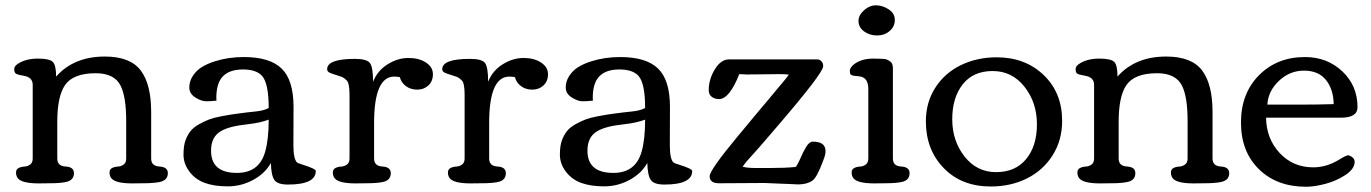

<svg xmlns="http://www.w3.org/2000/svg" viewBox="-20 -692 5176 725"><path d="M168.5 0 126.5 0.5Q62.5 0.5 47.4 -19Q40.5 -27.8 40.5 -40.3Q40.5 -52.7 50.3 -57.6Q60.1 -62.5 72 -63Q84 -63.5 93.8 -70.6Q103.5 -77.6 103.5 -93.3V-372.1Q103.5 -400.4 68.4 -406.2Q43.9 -410.2 38.8 -414.8Q33.7 -419.4 33.7 -431.4Q33.7 -443.4 50.8 -453.1Q79.6 -470.7 123.3 -470.7Q167 -470.7 179.4 -458.3Q191.9 -445.8 191.9 -402.8Q258.8 -478.5 376 -478.5Q471.2 -478.5 511 -426.5Q550.8 -374.5 550.8 -269V-93.3Q550.8 -64.9 582.3 -63.2Q613.8 -61.5 613.8 -38.1Q613.8 -11.7 583.5 -4.9Q561 0 521.5 0L479.5 0.5Q415.5 0.5 400.4 -19Q393.6 -27.8 393.6 -40.3Q393.6 -52.7 403.3 -57.6Q413.1 -62.5 425 -63Q437 -63.5 446.8 -70.6Q456.5 -77.6 456.5 -93.3V-235.4Q456.5 -326.2 435.5 -368.2Q412.1 -415.5 341.3 -415.5Q255.9 -415.5 225.1 -370.1Q196.3 -327.1 196.3 -232.9V-93.3Q196.3 -64.9 227.8 -63.2Q259.3 -61.5 259.3 -38.1Q259.3 -11.2 229.5 -4.9Q208 0 168.5 0Z M791 -460.4Q841.8 -476.6 900.4 -476.6Q999 -476.6 1043.7 -432.9Q1088.4 -389.2 1088.4 -288.6L1087.9 -144.5Q1087.9 -92.3 1101.1 -79.1Q1104.5 -75.7 1122.6 -70.3Q1172.4 -54.7 1172.4 -46.4Q1172.4 4.9 1067.4 4.9Q1027.8 4.9 1015.9 -12.7Q1003.9 -30.3 1002.9 -76.7Q981 -37.1 936 -12.7Q891.1 11.7 839.8 11.7Q788.6 11.7 752.9 -1.5Q717.3 -14.6 695.1 -44.2Q672.9 -73.7 672.9 -107.9Q672.9 -142.1 680.7 -162.8Q688.5 -183.6 700.2 -197.8Q711.9 -211.9 732.2 -223.1Q752.4 -234.4 770 -241Q787.6 -247.6 815.4 -252.9Q856.4 -260.7 884.3 -263.9Q912.1 -267.1 913.1 -267.6Q916 -268.1 946.5 -271.2Q977.1 -274.4 994.6 -284.2Q994.6 -377 969.7 -405.3Q947.8 -429.7 897.5 -429.7Q847.2 -429.7 822 -404.1Q796.9 -378.4 796.9 -322.8L797.4 -312Q776.9 -309.6 758.5 -309.6Q740.2 -309.6 717.5 -324Q694.8 -338.4 694.8 -361.6Q694.8 -384.8 708 -405.3Q721.2 -425.8 742.2 -438.7Q763.2 -451.7 791 -460.4ZM994.6 -240.2Q961.4 -228 919.7 -223.4Q877.9 -218.8 854 -212.4Q830.1 -206.1 814 -196.8Q776.9 -175.3 776.9 -123Q776.9 -39.1 874.5 -39.1Q959 -39.1 981.4 -119.6Q994.6 -165.5 994.6 -240.2Z M1364.7 0 1322.8 0.5Q1258.8 0.5 1243.7 -19Q1236.8 -27.8 1236.8 -40.3Q1236.8 -52.7 1246.6 -57.6Q1256.3 -62.5 1268.3 -63Q1280.3 -63.5 1290 -70.6Q1299.8 -77.6 1299.8 -93.3V-334.5Q1299.8 -377.9 1289.3 -388.2Q1278.8 -398.4 1271.7 -401.4Q1264.6 -404.3 1249.5 -408.7Q1234.4 -413.1 1224.9 -417.5Q1215.3 -421.9 1215.3 -430.7Q1215.3 -469.7 1320.3 -469.7Q1364.7 -469.7 1376.7 -454.3Q1388.7 -439 1388.7 -383.3Q1405.3 -425.3 1443.6 -449.2Q1481.9 -473.1 1522.2 -473.1Q1562.5 -473.1 1588.6 -455.8Q1614.7 -438.5 1614.7 -411.9Q1614.7 -385.3 1597.7 -369.4Q1580.6 -353.5 1555.7 -353.5Q1530.8 -353.5 1512.9 -366.7Q1495.1 -379.9 1489.7 -400.9Q1477.1 -402.8 1468.8 -402.8Q1392.6 -402.8 1392.6 -227.5V-93.3Q1392.6 -64.9 1424.1 -63.2Q1455.6 -61.5 1455.6 -38.1Q1455.6 -11.2 1426.3 -4.9Q1403.8 0 1364.7 0Z M1799.3 0 1757.3 0.5Q1693.4 0.5 1678.2 -19Q1671.4 -27.8 1671.4 -40.3Q1671.4 -52.7 1681.2 -57.6Q1690.9 -62.5 1702.9 -63Q1714.8 -63.5 1724.6 -70.6Q1734.4 -77.6 1734.4 -93.3V-334.5Q1734.4 -377.9 1723.9 -388.2Q1713.4 -398.4 1706.3 -401.4Q1699.2 -404.3 1684.1 -408.7Q1668.9 -413.1 1659.4 -417.5Q1649.9 -421.9 1649.9 -430.7Q1649.9 -469.7 1754.9 -469.7Q1799.3 -469.7 1811.3 -454.3Q1823.2 -439 1823.2 -383.3Q1839.8 -425.3 1878.2 -449.2Q1916.5 -473.1 1956.8 -473.1Q1997.1 -473.1 2023.2 -455.8Q2049.3 -438.5 2049.3 -411.9Q2049.3 -385.3 2032.2 -369.4Q2015.1 -353.5 1990.2 -353.5Q1965.3 -353.5 1947.5 -366.7Q1929.7 -379.9 1924.3 -400.9Q1911.6 -402.8 1903.3 -402.8Q1827.1 -402.8 1827.1 -227.5V-93.3Q1827.1 -64.9 1858.6 -63.2Q1890.1 -61.5 1890.1 -38.1Q1890.1 -11.2 1860.8 -4.9Q1838.4 0 1799.3 0Z M2212.4 -460.4Q2263.2 -476.6 2321.8 -476.6Q2420.4 -476.6 2465.1 -432.9Q2509.8 -389.2 2509.8 -288.6L2509.3 -144.5Q2509.3 -92.3 2522.5 -79.1Q2525.9 -75.7 2543.9 -70.3Q2593.8 -54.7 2593.8 -46.4Q2593.8 4.9 2488.8 4.9Q2449.2 4.9 2437.3 -12.7Q2425.3 -30.3 2424.3 -76.7Q2402.3 -37.1 2357.4 -12.7Q2312.5 11.7 2261.2 11.7Q2210 11.7 2174.3 -1.5Q2138.7 -14.6 2116.5 -44.2Q2094.2 -73.7 2094.2 -107.9Q2094.2 -142.1 2102.1 -162.8Q2109.9 -183.6 2121.6 -197.8Q2133.3 -211.9 2153.6 -223.1Q2173.8 -234.4 2191.4 -241Q2209 -247.6 2236.8 -252.9Q2277.8 -260.7 2305.7 -263.9Q2333.5 -267.1 2334.5 -267.6Q2337.4 -268.1 2367.9 -271.2Q2398.4 -274.4 2416 -284.2Q2416 -377 2391.1 -405.3Q2369.1 -429.7 2318.8 -429.7Q2268.6 -429.7 2243.4 -404.1Q2218.3 -378.4 2218.3 -322.8L2218.8 -312Q2198.2 -309.6 2179.9 -309.6Q2161.6 -309.6 2138.9 -324Q2116.2 -338.4 2116.2 -361.6Q2116.2 -384.8 2129.4 -405.3Q2142.6 -425.8 2163.6 -438.7Q2184.6 -451.7 2212.4 -460.4ZM2416 -240.2Q2382.8 -228 2341.1 -223.4Q2299.3 -218.8 2275.4 -212.4Q2251.5 -206.1 2235.4 -196.8Q2198.2 -175.3 2198.2 -123Q2198.2 -39.1 2295.9 -39.1Q2380.4 -39.1 2402.8 -119.6Q2416 -165.5 2416 -240.2Z M3049.3 -157.2Q3097.2 -157.2 3097.2 -121.6Q3097.2 -110.8 3093.8 -100.6L3088.4 -85.4Q3064.5 -21 3047.4 -9.8Q3026.9 4.4 2993.7 4.4L2952.6 2.4H2948.7L2867.2 -1L2695.3 0Q2659.7 0 2659.7 -26.4Q2659.7 -49.8 2763.7 -174.8Q2772.5 -185.5 2848.1 -276.4L2877 -310.5Q2887.7 -323.7 2911.6 -352.1Q2953.1 -400.9 2958.5 -410.2Q2945.3 -412.1 2925.3 -412.1L2833 -411.1H2818.4L2801.8 -410.6L2772 -412.1V-413.1Q2734.4 -317.9 2695.3 -317.9Q2678.2 -317.9 2667.2 -326.7Q2656.2 -335.4 2656.2 -351.6Q2656.2 -392.6 2679.2 -430.2Q2702.1 -467.8 2732.9 -467.8H3069.3Q3088.4 -461.9 3088.4 -441.9Q3088.4 -416.5 2915 -214.8Q2908.7 -207.5 2867.2 -159.2L2845.2 -133.8Q2838.4 -125.5 2824.2 -110.4Q2794.9 -79.1 2784.2 -62.5Q2802.2 -57.6 2832.5 -57.6H2888.2Q2943.8 -57.6 2983.9 -61.5V-61Q2990.7 -67.4 3001.5 -92.5Q3012.2 -117.7 3024.2 -137.5Q3036.1 -157.2 3049.3 -157.2Z M3221.7 -612.8Q3221.7 -634.3 3242.4 -653.1Q3263.2 -671.9 3287.8 -671.9Q3312.5 -671.9 3335.7 -656.7Q3358.9 -641.6 3358.9 -616.7Q3358.9 -591.8 3339.4 -575Q3319.8 -558.1 3291.5 -558.1Q3263.2 -558.1 3242.4 -573.7Q3221.7 -589.4 3221.7 -612.8ZM3323.7 0 3281.7 0.5Q3217.8 0.5 3202.6 -19Q3195.8 -27.8 3195.8 -40.3Q3195.8 -52.7 3205.6 -57.6Q3215.3 -62.5 3227.3 -63Q3239.3 -63.5 3249 -70.6Q3258.8 -77.6 3258.8 -93.3V-356Q3258.8 -400.4 3224.1 -403.8Q3220.7 -404.3 3215.3 -404.8Q3210 -405.3 3207.5 -405.5Q3205.1 -405.8 3201.4 -406.5Q3197.8 -407.2 3196 -408.2Q3194.3 -409.2 3192.4 -410.6Q3189 -413.1 3189 -424.6Q3189 -436 3203.6 -448.2Q3231.4 -470.7 3277.8 -470.7Q3320.8 -470.7 3328.4 -467.3Q3335.9 -463.9 3341.3 -460Q3351.6 -453.1 3351.6 -434.1V-93.3Q3351.6 -64.9 3383.1 -63.2Q3414.6 -61.5 3414.6 -38.1Q3414.6 -11.2 3385.3 -4.9Q3362.8 0 3323.7 0Z M3721.2 12.2Q3610.8 12.2 3543.5 -57.4Q3476.1 -127 3476.1 -233.9Q3476.1 -305.2 3511.7 -360.8Q3547.4 -416.5 3608.2 -446Q3668.9 -475.6 3743.7 -475.6Q3851.1 -475.6 3920.9 -408.7Q3990.7 -341.8 3990.7 -235.8Q3990.7 -162.6 3954.8 -105.7Q3918.9 -48.8 3857.9 -18.3Q3796.9 12.2 3721.2 12.2ZM3741.2 -42Q3814 -42 3854.7 -91.3Q3895.5 -140.6 3895.5 -222.7Q3895.5 -304.7 3848.6 -364.3Q3801.8 -423.8 3728.3 -423.8Q3654.8 -423.8 3615.2 -373.5Q3575.7 -323.2 3575.7 -241.7Q3575.7 -160.2 3622.1 -101.1Q3668.5 -42 3741.2 -42Z M4176.3 0 4134.3 0.5Q4070.3 0.5 4055.2 -19Q4048.3 -27.8 4048.3 -40.3Q4048.3 -52.7 4058.1 -57.6Q4067.9 -62.5 4079.8 -63Q4091.8 -63.5 4101.6 -70.6Q4111.3 -77.6 4111.3 -93.3V-372.1Q4111.3 -400.4 4076.2 -406.2Q4051.8 -410.2 4046.6 -414.8Q4041.5 -419.4 4041.5 -431.4Q4041.5 -443.4 4058.6 -453.1Q4087.4 -470.7 4131.1 -470.7Q4174.8 -470.7 4187.3 -458.3Q4199.7 -445.8 4199.7 -402.8Q4266.6 -478.5 4383.8 -478.5Q4479 -478.5 4518.8 -426.5Q4558.6 -374.5 4558.6 -269V-93.3Q4558.6 -64.9 4590.1 -63.2Q4621.6 -61.5 4621.6 -38.1Q4621.6 -11.7 4591.3 -4.9Q4568.8 0 4529.3 0L4487.3 0.5Q4423.3 0.5 4408.2 -19Q4401.4 -27.8 4401.4 -40.3Q4401.4 -52.7 4411.1 -57.6Q4420.9 -62.5 4432.9 -63Q4444.8 -63.5 4454.6 -70.6Q4464.4 -77.6 4464.4 -93.3V-235.4Q4464.4 -326.2 4443.4 -368.2Q4419.9 -415.5 4349.1 -415.5Q4263.7 -415.5 4232.9 -370.1Q4204.1 -327.1 4204.1 -232.9V-93.3Q4204.1 -64.9 4235.6 -63.2Q4267.1 -61.5 4267.1 -38.1Q4267.1 -11.2 4237.3 -4.9Q4215.8 0 4176.3 0Z M4907.7 -476.6Q4991.2 -476.6 5048.6 -422.6Q5106 -368.7 5106 -287.1Q5106 -247.6 5043.5 -247.6H4760.7Q4761.7 -168.5 4812 -114.3Q4862.3 -60.1 4939 -60.1Q4989.7 -60.1 5037.6 -89.8Q5063 -105.5 5070.1 -105.5Q5077.1 -105.5 5086.2 -98.4Q5095.2 -91.3 5095.2 -81.1Q5095.2 -54.2 5060.8 -31.5Q5026.4 -8.8 4984.9 2.2Q4943.4 13.2 4912.1 13.2Q4801.3 13.2 4733.6 -53.2Q4666 -119.6 4666 -229.5Q4666 -339.4 4734.1 -408Q4802.2 -476.6 4907.7 -476.6ZM5016.1 -298.8Q5015.1 -355 4986.8 -390.1Q4958.5 -425.3 4904.1 -425.3Q4849.6 -425.3 4808.8 -386.2Q4768.1 -347.2 4765.6 -296.9H4879.9Q4956.1 -296.9 5016.1 -298.8Z"/></svg>

Font: Corben
Style: Regular
Weight: 400
Designer: vernon adams
Foundry: vernon adams
Version: Version 1.101